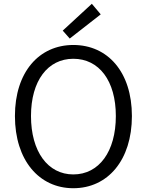

<svg xmlns="http://www.w3.org/2000/svg" viewBox="-20 -983 777 1016"><path d="M368 13C550 13 678 -135 678 -369C678 -602 550 -745 368 -745C187 -745 59 -602 59 -369C59 -135 187 13 368 13ZM368 -60C233 -60 144 -181 144 -369C144 -556 233 -672 368 -672C504 -672 593 -556 593 -369C593 -181 504 -60 368 -60ZM349 -779 513 -907 466 -963 312 -821Z"/></svg>

Font: Source Han Sans JP Normal
Style: Regular
Weight: 350
Designer: Ryoko NISHIZUKA 西塚涼子 (kana, bopomofo & ideographs); Paul D. Hunt (Latin, Greek & Cyrillic); Sandoll Communications 산돌커뮤니
Foundry: Adobe
Version: Version 2.002;hotconv 1.0.116;makeotfexe 2.5.65601